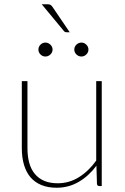

<svg xmlns="http://www.w3.org/2000/svg" viewBox="-20 -874 585 902"><path d="M82.5 0ZM109 -493V-177.5Q109 -139 117.5 -108.5Q126 -78 143.8 -56.8Q161.5 -35.5 188.2 -24.2Q215 -13 251 -13Q304.5 -13 350.2 -41.2Q396 -69.5 432 -119.5V-493H458V0H446Q437 0 435.5 -10L433 -95.5Q398 -48 350.5 -20Q303 8 246 8Q205 8 174.2 -4.8Q143.5 -17.5 123.2 -41.2Q103 -65 92.8 -99.5Q82.5 -134 82.5 -177.5V-493ZM227 -641Q227 -628 216.8 -618.2Q206.5 -608.5 193.5 -608.5Q180 -608.5 170.2 -618.2Q160.5 -628 160.5 -641Q160.5 -654.5 170.2 -664.2Q180 -674 193.5 -674Q206.5 -674 216.8 -664.2Q227 -654.5 227 -641ZM395.5 -641Q395.5 -628 385.5 -618.2Q375.5 -608.5 362.5 -608.5Q349 -608.5 339 -618.2Q329 -628 329 -641Q329 -654.5 339 -664.2Q349 -674 362.5 -674Q375.5 -674 385.5 -664.2Q395.5 -654.5 395.5 -641ZM202.5 -854Q212.5 -854 217.2 -851.2Q222 -848.5 227 -841L307.5 -722.5H292.5Q284.5 -722.5 280 -728.5L176 -854Z"/></svg>

Font: Lato Thin
Style: Regular
Weight: 200
Designer: Lukasz Dziedzic
Foundry: tyPoland Lukasz Dziedzic
Version: Version 2.007; 2014-02-27